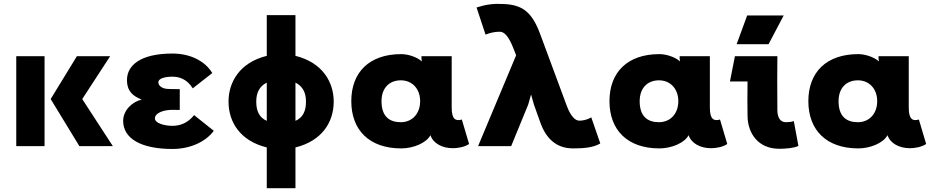

<svg xmlns="http://www.w3.org/2000/svg" viewBox="-20 -764 4875 1004"><path d="M65 -470V0H213V-470ZM245 -246 395 0H570L410 -246L556 -470H382Z M1098 -80 995 -162C961 -119 919 -106 882 -106C836 -106 790 -121 790 -145C790 -168 820 -183 856 -188C870 -190 893 -190 920 -189V-298C893 -298 871 -298 856 -299C825 -301 808 -317 808 -334C808 -353 840 -363 882 -363C919 -363 959 -349 988 -302L1090 -382C1053 -444 976 -484 882 -484C711 -484 644 -420 644 -346C644 -285 677 -261 721 -243C673 -233 624 -188 624 -132C624 -41 715 15 882 15C975 15 1056 -23 1098 -80Z M1375 -685V-472C1230 -436 1175 -331 1175 -233C1175 -123 1238 -27 1375 7V220H1525V7C1662 -27 1725 -123 1725 -233C1725 -331 1670 -436 1525 -472V-685ZM1320 -233C1320 -277 1335 -312 1375 -332V-132C1335 -150 1320 -184 1320 -233ZM1525 -132V-332C1565 -312 1580 -277 1580 -233C1580 -184 1565 -150 1525 -132Z M2076 -125C2016 -125 1975 -155 1975 -235C1975 -304 2016 -344 2076 -344C2135 -344 2177 -300 2177 -235C2177 -169 2135 -125 2076 -125ZM1817 -235C1817 -84 1911 12 2078 12C2141 12 2209 -16 2231 -57C2245 -14 2293 11 2348 11C2371 11 2408 6 2433 -11L2395 -139C2362 -129 2342 -141 2342 -201V-470H2184V-458L2186 -443C2156 -469 2109 -481 2078 -481C1911 -481 1817 -386 1817 -235Z M2977 12C3032 12 3083 8 3119 -14L3072 -150C3047 -136 3025 -133 3009 -133C2987 -133 2963 -159 2944 -210L2805 -585C2762 -702 2711 -739 2614 -743C2562 -746 2523 -741 2472 -725L2519 -583C2547 -594 2569 -598 2594 -598C2617 -598 2640 -574 2664 -513L2679 -475L2480 0H2653L2742 -217L2757 -270L2772 -217L2806 -122C2837 -36 2892 12 2977 12Z M3426 -125C3366 -125 3325 -155 3325 -235C3325 -304 3366 -344 3426 -344C3485 -344 3527 -300 3527 -235C3527 -169 3485 -125 3426 -125ZM3167 -235C3167 -84 3261 12 3428 12C3491 12 3559 -16 3581 -57C3595 -14 3643 11 3698 11C3721 11 3758 6 3783 -11L3745 -139C3712 -129 3692 -141 3692 -201V-470H3534V-458L3536 -443C3506 -469 3459 -481 3428 -481C3261 -481 3167 -386 3167 -235Z M4055 14C4091 14 4133 10 4155 -1L4131 -131C4118 -126 4103 -125 4089 -125C4062 -125 4045 -147 4045 -189C4044 -329 4044 -358 4045 -470H3823L3797 -338H3889C3888 -255 3888 -221 3889 -158C3890 -66 3945 14 4055 14ZM3832 -533H3999L4078 -683H3887Z M4466 -125C4406 -125 4365 -155 4365 -235C4365 -304 4406 -344 4466 -344C4525 -344 4567 -300 4567 -235C4567 -169 4525 -125 4466 -125ZM4207 -235C4207 -84 4301 12 4468 12C4531 12 4599 -16 4621 -57C4635 -14 4683 11 4738 11C4761 11 4798 6 4823 -11L4785 -139C4752 -129 4732 -141 4732 -201V-470H4574V-458L4576 -443C4546 -469 4499 -481 4468 -481C4301 -481 4207 -386 4207 -235Z"/></svg>

Font: Kreadon Extra Bold
Style: Regular
Weight: 800
Designer: kohakuno
Foundry: StudioGnu
Version: Version 1.000;Glyphs 3.1.2 (3151)